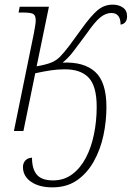

<svg xmlns="http://www.w3.org/2000/svg" viewBox="-20 -565 568 828"><path d="M206 243Q149 243 114 219Q79 195 79 155Q79 139 89 127.5Q99 116 118 115Q118 164 139 188.5Q160 213 209 213Q256 213 291.5 186.5Q327 160 350.5 115Q374 70 385.5 13Q397 -44 397 -104Q397 -194 362 -230.5Q327 -267 257 -266Q228 -266 198 -261.5Q168 -257 132 -249L81 0H40L126 -421Q129 -438 131.5 -452.5Q134 -467 134 -477Q134 -499 123 -505Q112 -511 79 -511H60L65 -536H191L138 -279Q178 -286 200.5 -295Q223 -304 239.5 -321Q256 -338 279 -368L330 -438Q373 -498 401.5 -521.5Q430 -545 466 -545Q492 -545 510 -532.5Q528 -520 528 -495Q528 -478 520 -469Q512 -460 500 -459Q500 -509 460 -509Q436 -509 412.5 -490Q389 -471 353 -419Q320 -374 297 -344Q274 -314 250 -295Q342 -299 390.5 -255Q439 -211 439 -103Q439 -42 426 19Q413 80 384.5 131Q356 182 312 212.5Q268 243 206 243Z"/></svg>

Font: Noto Serif SemiCondensed ExtraLight
Style: Italic
Weight: 200
Width: 4
Italic angle: -12°
Designer: Monotype Design Team
Foundry: Monotype Imaging Inc.
Version: Version 2.013